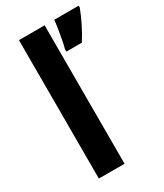

<svg xmlns="http://www.w3.org/2000/svg" viewBox="-191 -836 781 913"><g transform="rotate(-30 200.0 -380.0)"><path d="M213 0H72V-760H213ZM400 -750Q387 -715 367.5 -675.5Q348 -636 325 -600H240V-613Q245 -631 250 -657.5Q255 -684 259.5 -712Q264 -740 266 -760H400Z"/></g></svg>

Font: Noto Sans Sinhala SemiCondensed
Style: Bold
Weight: 700
Width: 4
Designer: Jelle Bosma - Monotype Design Team
Foundry: Monotype Imaging Inc.
Version: Version 2.006; ttfautohint (v1.8.4.7-5d5b)